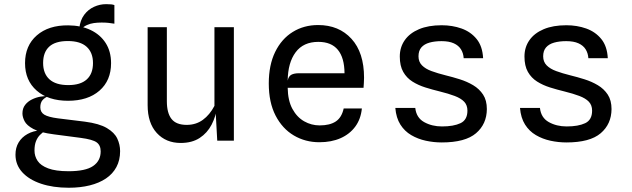

<svg xmlns="http://www.w3.org/2000/svg" viewBox="-20 -677 3040 924"><path d="M311 226.5Q235 226.5 177.2 207Q119.5 187.5 87 151.8Q54.5 116 54.5 67.5Q54.5 33.5 69.8 8.2Q85 -17 112.5 -32.2Q140 -47.5 176 -50L197 -47.5Q184.5 -39.5 172.8 -28Q161 -16.5 153.5 1.8Q146 20 146 47.5Q146 74.5 160.8 97Q175.5 119.5 211.5 133.2Q247.5 147 310 147Q391.5 147 428 122Q464.5 97 464.5 51.5Q464.5 22 445 8Q425.5 -6 368.5 -13.5L239 -30.5Q173 -39 140.8 -56.2Q108.5 -73.5 98.2 -93.8Q88 -114 88 -131Q88 -155.5 100.8 -172Q113.5 -188.5 133.2 -198.2Q153 -208 174.2 -211.8Q195.5 -215.5 212 -214Q195 -207 184.5 -194.8Q174 -182.5 174 -160.5Q174 -137 193.2 -125.2Q212.5 -113.5 258.5 -107.5L388.5 -91.5Q457.5 -82.5 494.2 -60.8Q531 -39 544.5 -10Q558 19 558 50.5Q558 94 540.2 127Q522.5 160 489.8 182Q457 204 411.8 215.2Q366.5 226.5 311 226.5ZM307.5 -192Q212.5 -192 156.5 -241Q100.5 -290 100.5 -373Q100.5 -457.5 157.2 -506.8Q214 -556 308.5 -555Q370 -554.5 416.2 -532.5Q462.5 -510.5 488.5 -470Q514.5 -429.5 514.5 -373Q514.5 -289.5 458.8 -240.8Q403 -192 307.5 -192ZM308.5 -267.5Q367.5 -267.5 397.5 -294.8Q427.5 -322 427.5 -373.5Q427.5 -424 397 -451.8Q366.5 -479.5 306.5 -479.5Q246 -479.5 216.8 -452.5Q187.5 -425.5 187.5 -374Q187.5 -323 218 -295.2Q248.5 -267.5 308.5 -267.5ZM368 -535.5 361.5 -540.5Q366 -580 385.2 -605.8Q404.5 -631.5 432.5 -644.2Q460.5 -657 490.5 -657Q506 -657 515.2 -656Q524.5 -655 530.5 -652.5V-563Q515 -565.5 501.5 -567Q488 -568.5 469 -568.5Q449 -568.5 431.5 -566Q414 -563.5 398.5 -556.5Q383 -549.5 368 -535.5Z M849.5 11Q778.5 11 734.5 -37Q690.5 -85 690.5 -171V-546H783V-190Q783 -133 805.5 -104.5Q828 -76 878.5 -76Q923 -76 956.2 -100.2Q989.5 -124.5 1012 -167.5V-546H1105.5V0H1025.5L1015 -189.5L1025 -164.5Q1019 -116.5 998.2 -76.8Q977.5 -37 940.8 -13Q904 11 849.5 11Z M1517 7.5Q1449.5 7.5 1394.2 -25Q1339 -57.5 1306.2 -120.8Q1273.5 -184 1273.5 -275.5Q1273.5 -364 1304.2 -427Q1335 -490 1388.8 -523.2Q1442.5 -556.5 1511 -556.5Q1611 -556.5 1671.5 -490.2Q1732 -424 1732 -303Q1732 -287 1731 -276.5Q1730 -266 1729.5 -254.5H1364.5Q1365.5 -193 1387.2 -153Q1409 -113 1443.8 -93.2Q1478.5 -73.5 1518.5 -73.5Q1567.5 -73.5 1596 -92.5Q1624.5 -111.5 1634 -155H1721.5Q1716.5 -104 1689.8 -67.8Q1663 -31.5 1619 -12Q1575 7.5 1517 7.5ZM1364.5 -289Q1368.5 -310 1382 -317.2Q1395.5 -324.5 1418.5 -324.5H1638Q1637.5 -399 1606 -437.2Q1574.5 -475.5 1512 -475.5Q1440 -475.5 1402.8 -425.5Q1365.5 -375.5 1364.5 -289Z M2106 8.5Q2067 8.5 2029 0.2Q1991 -8 1959 -26.8Q1927 -45.5 1906.8 -77.5Q1886.5 -109.5 1882.5 -157.5H1978.5Q1983.5 -110.5 2021 -89.5Q2058.5 -68.5 2107 -68.5Q2163 -68.5 2196.2 -84.2Q2229.5 -100 2229.5 -144.5Q2229.5 -171 2213.8 -187.5Q2198 -204 2168.2 -215.2Q2138.5 -226.5 2096 -237Q2061 -245.5 2026.8 -256.2Q1992.5 -267 1964.8 -284.5Q1937 -302 1920.5 -331Q1904 -360 1904 -405Q1904 -449.5 1927.8 -483.5Q1951.5 -517.5 1996.5 -536.5Q2041.5 -555.5 2105.5 -555.5Q2157 -555.5 2201.2 -539.8Q2245.5 -524 2273.8 -489.2Q2302 -454.5 2305 -397H2211.5Q2210 -421 2198.5 -439.5Q2187 -458 2164 -468.5Q2141 -479 2105 -479Q2072 -479 2047 -472Q2022 -465 2008 -449Q1994 -433 1994 -406Q1994 -379.5 2010.8 -362.5Q2027.5 -345.5 2057 -334.8Q2086.5 -324 2124.5 -314.5Q2157.5 -306.5 2192.5 -295.5Q2227.5 -284.5 2257 -267Q2286.5 -249.5 2304.8 -221.8Q2323 -194 2323 -152Q2322.5 -80 2270.8 -35.8Q2219 8.5 2106 8.5Z M2706 8.5Q2667 8.5 2629 0.2Q2591 -8 2559 -26.8Q2527 -45.5 2506.8 -77.5Q2486.5 -109.5 2482.5 -157.5H2578.5Q2583.5 -110.5 2621 -89.5Q2658.5 -68.5 2707 -68.5Q2763 -68.5 2796.2 -84.2Q2829.5 -100 2829.5 -144.5Q2829.5 -171 2813.8 -187.5Q2798 -204 2768.2 -215.2Q2738.5 -226.5 2696 -237Q2661 -245.5 2626.8 -256.2Q2592.5 -267 2564.8 -284.5Q2537 -302 2520.5 -331Q2504 -360 2504 -405Q2504 -449.5 2527.8 -483.5Q2551.5 -517.5 2596.5 -536.5Q2641.5 -555.5 2705.5 -555.5Q2757 -555.5 2801.2 -539.8Q2845.5 -524 2873.8 -489.2Q2902 -454.5 2905 -397H2811.5Q2810 -421 2798.5 -439.5Q2787 -458 2764 -468.5Q2741 -479 2705 -479Q2672 -479 2647 -472Q2622 -465 2608 -449Q2594 -433 2594 -406Q2594 -379.5 2610.8 -362.5Q2627.5 -345.5 2657 -334.8Q2686.5 -324 2724.5 -314.5Q2757.5 -306.5 2792.5 -295.5Q2827.5 -284.5 2857 -267Q2886.5 -249.5 2904.8 -221.8Q2923 -194 2923 -152Q2922.5 -80 2870.8 -35.8Q2819 8.5 2706 8.5Z"/></svg>

Font: Spline Sans Mono
Style: Regular
Weight: 400
Monospace: yes
Designer: Eben Sorkin, Mirko Velimirovic
Foundry: Sorkin Type
Version: Version 1.004